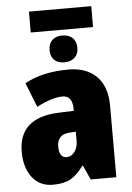

<svg xmlns="http://www.w3.org/2000/svg" viewBox="-59 -916 665 970"><g transform="rotate(-5 273.5 -431.0)"><path d="M492 -363V0H362L329 -73H326Q294 -28 260 -9Q226 10 170 10Q103 10 65 -39.5Q27 -89 27 -169Q27 -342 229 -350L307 -353V-363Q307 -430 256 -430Q204 -430 125 -389L76 -513Q165 -563 299 -563Q389 -563 440.5 -511.5Q492 -460 492 -363ZM277 -245Q244 -243 228.5 -226.5Q213 -210 213 -179Q213 -123 251 -123Q275 -123 291.5 -145Q308 -167 308 -201V-247ZM441 -766H125V-872H441ZM353 -668Q353 -637 333.5 -619Q314 -601 282 -601Q249 -601 230.5 -618.5Q212 -636 212 -668Q212 -701 230.5 -719Q249 -737 282 -737Q315 -737 334 -719Q353 -701 353 -668Z"/></g></svg>

Font: Noto Sans Display Black Narrow
Style: Regular
Weight: 900
Width: 4
Designer: Monotype Design team
Foundry: Monotype Imaging Inc.
Version: Version 1.000